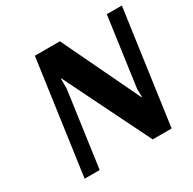

<svg xmlns="http://www.w3.org/2000/svg" viewBox="-145 -800 956 950"><g transform="rotate(-30 332.5 -325.0)"><path d="M574 0H466L225 -488H223V-430L163 0H77L168 -650H311L522 -209H525L524 -254L579 -650H665Z"/></g></svg>

Font: Arsenal
Style: Bold Italic
Weight: 700
Italic angle: -9.10001°
Designer: Andrij Shevchenko
Foundry: Stairsfor
Version: Version 2.001;PS 002.001;hotconv 1.0.88;makeotf.lib2.5.64775